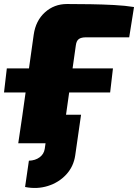

<svg xmlns="http://www.w3.org/2000/svg" viewBox="-44 -714 688 957"><path d="M47 0 68 -142H360L331 60Q323 116 286 156Q249 196 194.5 213Q140 230 81 218L100 87Q132 86 153.5 70Q175 54 179 28L183 0ZM-24 -253 -10 -373H519L505 -253ZM290 -694Q347 -694 407.5 -693Q468 -692 524.5 -689Q581 -686 624 -679L600 -528H385Q361 -528 349 -519.5Q337 -511 334 -488L265 0H48L124 -541Q134 -611 180 -652.5Q226 -694 290 -694Z"/></svg>

Font: Exo 2 Black
Style: Italic
Weight: 900
Italic angle: -8°
Designer: Natanael Gama
Foundry: Natanael Gama
Version: Version 2.010